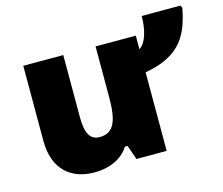

<svg xmlns="http://www.w3.org/2000/svg" viewBox="-93 -757 1034 890"><g transform="rotate(-15 423.5 -312.0)"><path d="M840 -634H655C655 -569 638 -507 605 -488V-553H412V-312C412 -202 394 -142 322 -142C276 -142 257 -180 257 -252V-553H65V-193C65 -51 149 10 257 10C323 10 388 -13 423 -69H436L460 0H605V-377C784 -408 824 -504 847 -623Z"/></g></svg>

Font: Noto Sans UI Black
Style: Regular
Weight: 900
Designer: Monotype Design Team
Foundry: Monotype Imaging Inc.
Version: Version 1.901